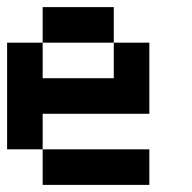

<svg xmlns="http://www.w3.org/2000/svg" viewBox="-20 -620 540 540"><path d="M0 -200V-500H100V-400H300V-500H400V-300H100V-200ZM100 -200H400V-100H100ZM100 -500V-600H300V-500Z"/></svg>

Font: GalmuriMono9 Regular
Style: Regular
Weight: 400
Designer: Lee Minseo (quiple)
Version: Version 2.399;hotconv 1.1.1;makeotfexe 2.6.0 DEVELOPMENT